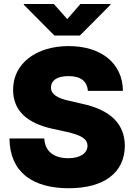

<svg xmlns="http://www.w3.org/2000/svg" viewBox="-20 -952 686 980"><path d="M428.7 -488.3H607.4C606.4 -626 500 -716.8 330.1 -716.8C164.1 -716.8 45.9 -627 46.9 -493.2C46.9 -383.8 123 -322.3 247.1 -294.9L318.4 -279.3C397.5 -261.7 425.8 -242.2 426.8 -208C425.8 -170.9 391.6 -144.5 328.1 -144.5C254.9 -144.5 209 -179.7 206.1 -245.1H28.3C30.3 -71.3 148.4 8.8 331.1 8.8C509.8 8.8 616.2 -69.3 617.2 -208C616.2 -316.4 548.8 -390.6 396.5 -422.9L337.9 -436.5C272.5 -450.2 239.3 -470.7 240.2 -506.8C241.2 -540 268.6 -563.5 330.1 -563.5C393.6 -563.5 424.8 -536.1 428.7 -488.3ZM254.9 -931.6H101.6V-927.7L257.8 -770.5H387.7L543.9 -927.7V-931.6H390.6L323.2 -854.5Z"/></svg>

Font: Pretendard Black
Style: Regular
Weight: 900
Designer: Base glyphs from Inter by Rasmus Andersson; Hangeul glyphs from Noto Sans CJK(Source Han Sans) by Jang Soo-young and Kan
Foundry: Kil Hyung-jin
Version: Version 1.309;Glyphs 3.2 (3225)